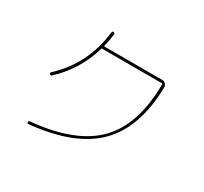

<svg xmlns="http://www.w3.org/2000/svg" viewBox="-158 -1005 1316 1239"><g transform="rotate(30 500.0 -386.0)"><path d="M154.3 -338.9Q148.4 -332 138.7 -339.8Q132.8 -346.7 138.7 -353.5Q318.4 -518.6 347.7 -771.5Q349.6 -782.2 359.4 -780.3Q371.1 -778.3 369.1 -767.6Q363.3 -721.7 351.6 -673.8Q349.6 -669.9 355.5 -669.9H785.2Q798.8 -669.9 809.6 -659.7Q820.3 -649.4 820.3 -633.8Q814.5 -331.1 660.2 -176.8Q505.9 -22.5 179.7 8.8Q169.9 10.7 169.9 0Q169.9 -9.8 177.7 -10.7Q502 -41 649.4 -191.4Q796.9 -341.8 798.8 -644.5Q798.8 -649.4 794.9 -650.4H349.6Q343.8 -650.4 343.8 -646.5Q291 -464.8 154.3 -338.9Z"/></g></svg>

Font: Rounded-X Mgen+ 1m thin
Style: Regular
Weight: 100
Designer: [Source Han Sans]
Ryoko NISHIZUKA  (kana & ideographs); Paul D. Hunt (Latin, Greek & Cyrillic); Wenlong ZHANG  (bopomofo
Version: Version 1.059.20150602